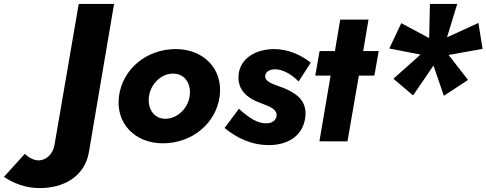

<svg xmlns="http://www.w3.org/2000/svg" viewBox="-238 -720 2478 978"><path d="M-112 64 -218 181C-172 212 -109 238 -38 238C85 239 194 180 215 54L343 -700H163L40 16C33 64 -2 96 -40 97C-68 97 -93 81 -112 64Z M368 -230C350 -92 449 10 592 10C738 10 862 -89 881 -230C899 -368 800 -470 657 -470C511 -470 387 -371 368 -230ZM521 -230C530 -293 584 -347 646 -345C706 -344 737 -290 728 -230C719 -167 664 -114 603 -115C543 -116 512 -170 521 -230Z M979 -166 906 -68C965 -20 1040 20 1135 19C1237 18 1311 -36 1318 -132C1323 -211 1269 -246 1204 -273C1156 -291 1109 -302 1113 -335C1115 -354 1135 -367 1163 -367C1205 -367 1250 -339 1283 -305L1345 -401C1294 -440 1232 -470 1157 -470C1066 -469 985 -425 977 -337C971 -258 1027 -218 1087 -196C1136 -178 1173 -164 1171 -131C1170 -110 1149 -92 1122 -92C1078 -89 1031 -118 979 -166Z M1390 -460 1368 -335H1446L1389 0H1532L1590 -335H1669L1691 -460H1612L1639 -620H1495L1468 -460Z M1866 -234 1970 -386 2023 -232 2146 -313 2047 -440 2220 -471 2199 -603 2039 -530 2091 -700H1952L1948 -526L1806 -602L1745 -473L1904 -442L1766 -319Z"/></svg>

Font: Jost*
Style: Bold Italic
Weight: 700
Italic angle: -10°
Version: Version 3.7